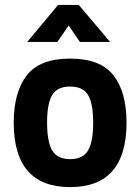

<svg xmlns="http://www.w3.org/2000/svg" viewBox="-20 -751 572 783"><path d="M496 -251Q496 12 266 12Q36 12 36 -251Q36 -375 89 -443.5Q142 -512 266 -512Q390 -512 443 -443.5Q496 -375 496 -251ZM192.5 -138Q213 -102 266 -102Q319 -102 339.5 -138Q360 -174 360 -251Q360 -328 339.5 -363Q319 -398 266 -398Q213 -398 192.5 -363Q172 -328 172 -251Q172 -174 192.5 -138ZM91 -580 217 -731H301L429 -580H306L260 -647L214 -580Z"/></svg>

Font: Titillium-CLs Web
Style: CLs-Bold
Weight: 700
Version: Version 1.002;PS 57.000;hotconv 1.0.70;makeotf.lib2.5.55311